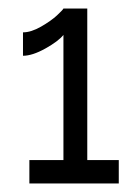

<svg xmlns="http://www.w3.org/2000/svg" viewBox="-20 -831 320 451"><path d="M259 -455V-400H49V-455H129V-749Q117 -734 86.5 -717Q56 -700 34 -700V-755Q53 -755 76.5 -768.5Q100 -782 114 -795Q128 -808 129 -811H185V-455Z"/></svg>

Font: Raleway-v4020 Medium
Style: Regular
Weight: 500
Designer: Matt McInerney, Pablo Impallari, Rodrigo Fuenzalida
Foundry: Matt McInerney, Pablo Impallari, Rodrigo Fuenzalida
Version: Version 4.020;PS 004.020;hotconv 1.0.88;makeotf.lib2.5.64775